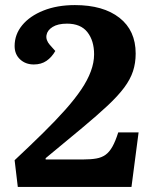

<svg xmlns="http://www.w3.org/2000/svg" viewBox="-20 -735 602 755"><path d="M37.5 -554Q37.5 -599.5 67.2 -635.7Q97 -672 150.8 -693.5Q204.5 -715 274.5 -715Q386 -715 449.8 -665Q513.5 -615 513.5 -524.5Q513.5 -487 503 -455Q492.5 -423 468.5 -390.7Q444.5 -358.5 403.8 -320.2Q363 -282 302.8 -231.8Q242.5 -181.5 159.5 -113V-108H308.5Q338 -108 359 -111.8Q380 -115.5 395 -126.3Q410 -137 422 -158.3Q434 -179.5 445 -214.5H525L497 0H50L37.5 -105Q99.5 -163 149.5 -212.3Q199.5 -261.5 237 -303.7Q274.5 -346 299.5 -383Q324.5 -420 337.2 -454.5Q350 -489 350 -521.5Q350 -575 323.7 -608.5Q297.5 -642 243.5 -642Q207.5 -642 186.8 -629Q166 -616 162.8 -596.7Q159.5 -577.5 176 -558.5L197.5 -534.5Q183.5 -510 162.8 -495.7Q142 -481.5 113 -481.5Q80.5 -481.5 59 -501.5Q37.5 -521.5 37.5 -554Z"/></svg>

Font: Literata
Style: Italic
Weight: 400
Italic angle: -2°
Designer: Latin by Veronika Burian and Jose Scaglione. Greek by Irene Vlachou. Cyrillic by Vera Evstafieva
Foundry: TypeTogether
Version: Version 3.103;gftools[0.9.29]